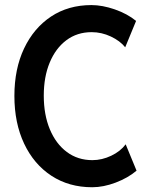

<svg xmlns="http://www.w3.org/2000/svg" viewBox="-20 -748 602 775"><path d="M352.1 7.8Q258.3 7.8 187.5 -38.6Q116.7 -85 77.4 -168.2Q38.1 -251.5 38.1 -360.8Q38.1 -469.7 77.1 -552.2Q116.2 -634.8 186 -681.2Q255.9 -727.5 349.1 -727.5Q393.1 -727.5 443.6 -710Q494.1 -692.4 529.3 -663.6L485.4 -557.1Q464.8 -583 427.5 -600.6Q390.1 -618.2 350.1 -618.2Q291.5 -618.2 248 -585.7Q204.6 -553.2 180.7 -495.6Q156.7 -438 156.7 -361.8Q156.7 -284.7 181.2 -226.1Q205.6 -167.5 249.8 -134.5Q293.9 -101.6 353 -101.6Q391.6 -101.6 429 -119.4Q466.3 -137.2 487.3 -165.5L531.2 -59.1Q496.6 -29.8 447 -11Q397.5 7.8 352.1 7.8Z"/></svg>

Font: Reddit Mono SemiBold
Style: Regular
Weight: 600
Monospace: yes
Designer: Stephen Hutchings
Foundry: Reddit
Version: Version 1.014